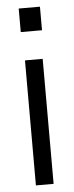

<svg xmlns="http://www.w3.org/2000/svg" viewBox="-52 -737 295 765"><g transform="rotate(-5 95.5 -354.0)"><path d="M60.1 0V-500H130.9V0ZM53.2 -613.8V-708H138.2V-613.8Z"/></g></svg>

Font: LT Superior
Style: Regular
Weight: 400
Designer: Daniel Lyons
Foundry: LyonsType
Version: Version 1.000